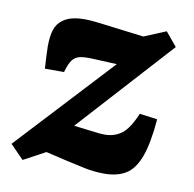

<svg xmlns="http://www.w3.org/2000/svg" viewBox="-58 -495 569 563"><g transform="rotate(10 226.0 -213.5)"><path d="M44 9 4 -32 302 -353 303 -314 194 -319Q171 -320 157 -317Q143 -314 134.5 -302.5Q126 -291 119 -266H62Q61 -286 60 -302.5Q59 -319 59 -331Q59 -361 65 -380.5Q71 -400 87 -412Q101 -422 117.5 -425.5Q134 -429 151 -429Q168 -429 193 -426Q218 -423 249 -419L330 -409L395 -436L429 -395L142 -79L134 -121L250 -107Q252 -107 256.5 -106.5Q261 -106 268 -106Q297 -106 318.5 -122Q340 -138 359 -184L412 -177Q406 -104 391 -64Q376 -24 350.5 -8.5Q325 7 286 7Q257 7 228 1Q199 -5 173 -11L109 -26Z"/></g></svg>

Font: Yrsa
Style: Bold Italic
Weight: 700
Italic angle: -7.10001°
Version: Version 2.004